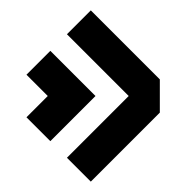

<svg xmlns="http://www.w3.org/2000/svg" viewBox="-20 -470 374 370"><path d="M288 -253 155 -120 109 -166 228 -285 109 -404 155 -450 288 -317ZM77 -198 31 -244 72 -285 31 -326 77 -372 164 -285Z"/></svg>

Font: Aubrey
Style: Regular
Weight: 400
Designer: Gayaneh Bagdasaryan
Foundry: Cyreal.org
Version: Version 1.102; ttfautohint (v1.8.3)